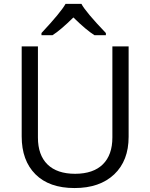

<svg xmlns="http://www.w3.org/2000/svg" viewBox="-20 -951 768 981"><path d="M637.2 -713.9V-252Q637.2 -129.9 563.5 -60.1Q489.7 9.8 360.8 9.8Q231.4 9.8 161.1 -60.5Q90.8 -130.9 90.8 -253.9V-713.9H173.8V-248Q173.8 -158.7 222.7 -110.8Q271.5 -63 364.3 -63Q457 -63.5 505.4 -111.3Q554.2 -159.2 554.2 -249V-713.9ZM521 -771H462.9Q419.9 -797.9 355 -861.8Q288.6 -796.4 248 -771H191.9V-782.2Q291 -888.2 314.9 -931.2H396Q418 -889.6 521 -782.2Z"/></svg>

Font: OpenSans-Regular
Style: Regular
Weight: 400
Foundry: Ascender Corporation
Version: Version 1.10